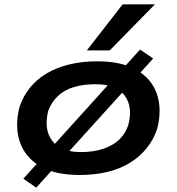

<svg xmlns="http://www.w3.org/2000/svg" viewBox="-20 -792 810 880"><path d="M344 10Q232 10 163.5 -30.5Q95 -71 71 -141.5Q47 -212 69 -300Q86 -352 118 -391Q150 -430 195.5 -456.5Q241 -483 299 -497Q357 -511 426 -511Q538 -511 606.5 -471Q675 -431 699 -361.5Q723 -292 701 -203Q684 -152 652 -112.5Q620 -73 575 -45.5Q530 -18 472.5 -4Q415 10 344 10ZM350 -95Q407 -95 450.5 -109Q494 -123 524 -150Q554 -177 568 -219Q590 -302 551.5 -354Q513 -406 418 -406Q363 -406 319 -393Q275 -380 245.5 -352Q216 -324 201 -284Q180 -199 219 -147Q258 -95 350 -95ZM146 68 87 27 622 -565 682 -524ZM378 -561 542 -772H690L483 -561Z"/></svg>

Font: Nunito Sans 7pt Expanded
Style: Bold Italic
Weight: 700
Width: 7
Italic angle: -9°
Designer: Vernon Adams
Foundry: Vernon Adams
Version: Version 3.101;gftools[0.9.27]